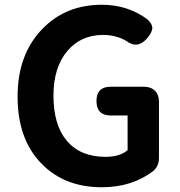

<svg xmlns="http://www.w3.org/2000/svg" viewBox="-20 -774 757 808"><path d="M409 14Q252 14 156 -84Q54 -187 54 -367Q54 -545 158 -652Q256 -754 409 -754Q518 -754 601 -692Q621 -674 621 -655Q620 -638 601 -615Q560 -565 511 -602Q468 -627 414 -627Q320 -627 263 -559Q205 -490 205 -372Q205 -249 260 -183Q317 -114 424 -114Q484 -114 517 -142V-288H446Q386 -288 386 -349Q386 -409 446 -409H517H586Q615 -409 632 -392Q649 -375 649 -346V-110Q649 -76 626 -55Q536 14 409 14Z"/></svg>

Font: GenSenRounded JP B
Style: Regular
Weight: 700
Version: Version 1.501;PS 1;hotconv 16.6.51;makeotf.lib2.5.65220